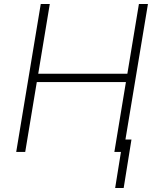

<svg xmlns="http://www.w3.org/2000/svg" viewBox="-20 -747 791 944"><path d="M59.7 0 180.4 -727.3H224.8L168 -384.6H606.2L663 -727.3H707.4L586.6 0H542.3L599.1 -343.4H160.9L104 0ZM626.4 -61.1 588.1 177.2H546.2L584.5 -61.1Z"/></svg>

Font: Inter Extra Light  BETA
Style: Italic
Weight: 200
Italic angle: 9.39999°
Designer: Rasmus Andersson
Foundry: rsms
Version: Version 3.011;git-f93a4a705